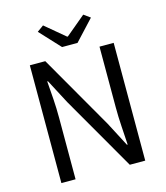

<svg xmlns="http://www.w3.org/2000/svg" viewBox="-123 -939 893 1033"><g transform="rotate(-15 323.5 -422.5)"><path d="M90 0V-656H176L413 -244L484 -108H488Q485 -158 481.5 -211.5Q478 -265 478 -317V-656H557V0H471L233 -413L162 -548H158Q162 -498 165.5 -446.5Q169 -395 169 -343V0ZM283 -706 178 -819 214 -845 324 -753H328L438 -845L474 -819L369 -706Z"/></g></svg>

Font: Giro Regular
Style: Regular
Weight: 400
Designer: Paul D. Hunt
Foundry: Adobe Systems Incorporated
Version: Version 1.000;PS 1.0;hotconv 1.0.88;makeotf.lib2.5.647800